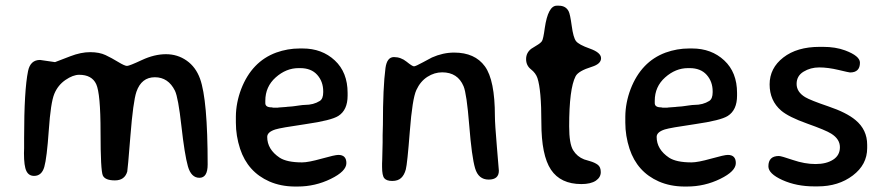

<svg xmlns="http://www.w3.org/2000/svg" viewBox="-20 -663 3173 688"><path d="M696.8 -380.9Q724.1 -305.7 724.1 -73.7Q724.1 -25.9 694.6 -25.9Q665 -25.9 653.3 -67.1Q641.6 -108.4 630.1 -210.9Q618.7 -313.5 606.9 -337.9Q583 -386.2 534.9 -386.2Q486.8 -386.2 468.8 -334Q457 -298.8 447.3 -176Q437.5 -53.2 436 -48.3Q426.8 -16.6 391.8 -16.6Q356.9 -16.6 348.6 -33.9Q340.3 -51.3 340.3 -189.7Q340.3 -328.1 324.7 -361.6Q309.1 -395 263.7 -395Q241.7 -395 214.6 -376.5Q187.5 -357.9 174.6 -326.7Q161.6 -295.4 154.8 -196Q147.9 -96.7 138.7 -64.7Q129.4 -32.7 102.1 -32.7Q83 -32.7 74.5 -50.3Q65.9 -67.9 65.9 -113.8L66.4 -131.8Q66.4 -150.4 66.4 -168.9Q66.4 -340.3 80.6 -408.7Q88.9 -448.2 123.5 -448.2L177.2 -440.4L231.9 -461.4Q270 -476.1 303 -476.1Q335.9 -476.1 358.2 -465.6Q380.4 -455.1 403.6 -440.9Q426.8 -426.8 435.1 -426.8Q443.4 -426.8 488.3 -447.8Q533.2 -468.8 574.7 -468.8Q616.2 -468.8 648.9 -445.8Q681.6 -422.9 696.8 -380.9Z M1072.3 -287.1Q1103.5 -287.1 1126 -301.3Q1138.2 -309.1 1138.2 -332.5V-335.4Q1138.2 -370.6 1116.7 -394.8Q1095.2 -418.9 1055.7 -418.9H1049.8Q1005.4 -418.9 968 -385.7Q930.7 -352.5 930.7 -301.8V-293.5Q930.7 -278.3 953.6 -278.3L958.5 -277.3H976.1L979 -277.8L1005.9 -279.8L1009.3 -280.3L1027.3 -281.7Q1030.8 -282.2 1035.2 -282.7Q1039.6 -283.2 1053 -285.2Q1066.4 -287.1 1072.3 -287.1ZM1046.4 5.4H1035.2Q985.8 4.9 945.3 -12.7Q867.7 -46.9 840.3 -129.9Q825.2 -176.3 825.2 -223.6V-245.6Q825.7 -294.9 844.2 -343.8Q882.3 -442.4 969.7 -474.6Q1010.7 -489.3 1053.7 -489.3H1064.5Q1133.8 -489.3 1179.7 -446.5Q1225.6 -403.8 1225.6 -330.1V-320.3Q1225.6 -268.6 1192.4 -247.6Q1167 -231.4 1075.9 -218.3Q984.9 -205.1 966.8 -199.2Q937.5 -189.9 937.5 -172.4Q937.5 -127.9 981.9 -98.1Q1007.8 -81.1 1062.5 -81.1Q1085 -81.1 1132.6 -94.5Q1180.2 -107.9 1192.4 -107.9Q1221.2 -107.9 1221.2 -78.6Q1221.2 -49.3 1165.3 -22Q1109.4 5.4 1046.4 5.4Z M1527.8 -457Q1567.4 -474.6 1607.4 -474.6Q1681.6 -474.6 1717.5 -425.3Q1753.4 -376 1753.4 -246.6Q1753.4 -220.2 1760.5 -137Q1767.6 -53.7 1767.6 -51.3Q1767.6 -19.5 1731 -19.5Q1694.3 -19.5 1682.4 -60.1Q1670.4 -100.6 1661.4 -214.1Q1652.3 -327.6 1641.1 -354Q1620.1 -403.8 1564.5 -403.8Q1536.6 -403.8 1511.5 -387.7Q1486.3 -371.6 1471.9 -340.3Q1457.5 -309.1 1448.5 -192.4Q1439.5 -75.7 1434.1 -55.7Q1428.7 -35.6 1417.2 -25.1Q1405.8 -14.6 1385.5 -14.6Q1365.2 -14.6 1357.2 -24.2Q1349.1 -33.7 1349.1 -64.9V-77.1L1349.6 -89.8L1351.1 -153.3Q1351.1 -166 1351.1 -178.7L1352.1 -216.8Q1352.1 -349.1 1361.3 -419.4Q1366.7 -458.5 1391.6 -458.5Q1416.5 -458.5 1437 -441.9Q1457.5 -425.3 1463.4 -425.3Q1469.2 -425.3 1495.4 -439.7Q1521.5 -454.1 1527.8 -457Z M1905.8 -383.3Q1899.9 -400.9 1882.6 -414.6Q1865.2 -428.2 1865.2 -451.2Q1865.2 -474.1 1883.8 -488.3Q1887.7 -491.2 1902.3 -499.8Q1917 -508.3 1921.9 -515.6Q1926.8 -522.5 1932.1 -562.5Q1943.8 -642.6 1975.1 -642.6H1982.4Q2007.3 -642.6 2017.6 -622.6Q2022.9 -612.8 2028.6 -570.8Q2034.2 -528.8 2043.9 -515.9Q2053.7 -502.9 2093.8 -488.8Q2133.8 -474.6 2133.8 -454.3Q2133.8 -434.1 2101.1 -423.8Q2052.2 -408.7 2042.5 -389.6Q2019.5 -345.2 2019.5 -210.4Q2019.5 -147.9 2033.7 -124.8Q2047.9 -101.6 2073.2 -91.8Q2075.7 -90.8 2093.5 -85.7Q2111.3 -80.6 2122.1 -72.5Q2132.8 -64.5 2132.8 -46.1Q2132.8 -27.8 2115.2 -15.6Q2096.7 -3.4 2063.5 -3.4Q1988.8 -3.4 1954.3 -54.9Q1919.9 -106.4 1919.9 -223.6Q1919.9 -340.8 1905.8 -383.3Z M2467.8 -287.1Q2499 -287.1 2521.5 -301.3Q2533.7 -309.1 2533.7 -332.5V-335.4Q2533.7 -370.6 2512.2 -394.8Q2490.7 -418.9 2451.2 -418.9H2445.3Q2400.9 -418.9 2363.5 -385.7Q2326.2 -352.5 2326.2 -301.8V-293.5Q2326.2 -278.3 2349.1 -278.3L2354 -277.3H2371.6L2374.5 -277.8L2401.4 -279.8L2404.8 -280.3L2422.9 -281.7Q2426.3 -282.2 2430.7 -282.7Q2435.1 -283.2 2448.5 -285.2Q2461.9 -287.1 2467.8 -287.1ZM2441.9 5.4H2430.7Q2381.3 4.9 2340.8 -12.7Q2263.2 -46.9 2235.8 -129.9Q2220.7 -176.3 2220.7 -223.6V-245.6Q2221.2 -294.9 2239.7 -343.8Q2277.8 -442.4 2365.2 -474.6Q2406.2 -489.3 2449.2 -489.3H2460Q2529.3 -489.3 2575.2 -446.5Q2621.1 -403.8 2621.1 -330.1V-320.3Q2621.1 -268.6 2587.9 -247.6Q2562.5 -231.4 2471.4 -218.3Q2380.4 -205.1 2362.3 -199.2Q2333 -189.9 2333 -172.4Q2333 -127.9 2377.4 -98.1Q2403.3 -81.1 2458 -81.1Q2480.5 -81.1 2528.1 -94.5Q2575.7 -107.9 2587.9 -107.9Q2616.7 -107.9 2616.7 -78.6Q2616.7 -49.3 2560.8 -22Q2504.9 5.4 2441.9 5.4Z M2917 -495.1H2929.2Q2974.1 -495.1 3008.3 -482.4Q3061.5 -462.4 3061.5 -438.5Q3061.5 -403.3 3025.9 -403.3Q3022.5 -403.3 2984.6 -412.4Q2946.8 -421.4 2915.5 -421.4Q2884.3 -421.4 2859.4 -406.2Q2834.5 -391.1 2834.5 -362.3Q2834.5 -333.5 2865.2 -314.9Q2883.8 -303.7 2948.5 -281.7Q3013.2 -259.8 3045.4 -232.9Q3087.4 -198.2 3087.4 -144V-132.3Q3087.4 -73.2 3035.9 -34.2Q2984.4 4.9 2910.2 4.9H2897.5Q2834 4.9 2783.7 -17.8Q2733.4 -40.5 2733.4 -66.9Q2733.4 -104 2771 -104Q2779.3 -104 2821.5 -89.6Q2863.8 -75.2 2902.3 -75.2Q2940.9 -75.2 2965.3 -90.8Q2989.7 -106.4 2989.7 -135.5Q2989.7 -164.6 2958.5 -184.1Q2939.5 -196.3 2872.8 -220Q2806.2 -243.7 2779.3 -266.6Q2737.8 -302.2 2737.8 -360.6Q2737.8 -418.9 2786.9 -457Q2835.9 -495.1 2917 -495.1Z"/></svg>

Font: Averia Sans Libre
Style: Regular
Weight: 400
Version: Version 1.002